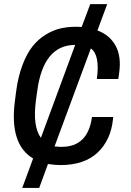

<svg xmlns="http://www.w3.org/2000/svg" viewBox="-20 -860 640 940"><path d="M171.9 60.1H88.9L142.1 -84Q24.9 -153.8 53.2 -367.2L59.1 -413.1Q68.8 -485.8 90.1 -541.7Q111.3 -597.7 138.9 -632.6Q166.5 -667.5 202.6 -689.7Q238.8 -711.9 274.7 -720.5Q310.5 -729 352.1 -729Q356.4 -729 366 -728.5Q375.5 -728 379.9 -728L421.9 -839.8H504.9L457 -710.9Q517.6 -688.5 546.4 -635.3Q575.2 -582 563 -500L559.1 -473.1H454.1Q470.2 -590.8 424.8 -623L247.1 -143.1Q264.6 -141.1 273.9 -141.1H282.2Q410.6 -141.1 430.2 -287.1H534.2L533.2 -276.9Q522.9 -174.3 457.8 -113Q392.6 -51.8 275.9 -51.8Q250 -51.8 214.8 -57.1ZM162.1 -413.1 155.8 -367.2Q139.2 -241.7 180.2 -185.1L348.1 -640.1Q191.9 -640.1 162.1 -413.1Z"/></svg>

Font: Cooper Hewitt
Style: Medium Italic
Weight: 708
Designer: Village Type and Design LLC
Foundry: Cooper Hewitt Smithsonian Design Museum
Version: 1.000